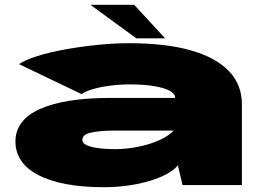

<svg xmlns="http://www.w3.org/2000/svg" viewBox="-20 -773 1116 802"><path d="M413.5 9Q465 9 513.5 2.2Q562 -4.5 603.2 -16.8Q644.5 -29 675.5 -45.5Q706.5 -62 723 -82.5L742.5 0H990.5V-337Q990.5 -419.5 936 -476.2Q881.5 -533 776.5 -562.8Q671.5 -592.5 518.5 -592.5Q454 -592.5 384.2 -585.2Q314.5 -578 250 -566.2Q185.5 -554.5 135 -538.5Q84.5 -522.5 59.5 -505L320.5 -380Q336.5 -391.5 368.2 -400.8Q400 -410 440.5 -415.2Q481 -420.5 521 -420.5Q580 -420.5 622.5 -413.5Q665 -406.5 688.2 -394.2Q711.5 -382 711.5 -365V-364H441Q344 -364 269.8 -352Q195.5 -340 145.2 -317Q95 -294 69.8 -260.2Q44.5 -226.5 44.5 -182Q44.5 -137 69 -101.2Q93.5 -65.5 141.5 -41Q189.5 -16.5 257.5 -3.8Q325.5 9 413.5 9ZM459.5 -150Q428 -150 402.8 -152.8Q377.5 -155.5 359.8 -160.2Q342 -165 333 -172Q324 -179 324 -189Q324 -199 332 -206.5Q340 -214 356.2 -218.2Q372.5 -222.5 398.5 -225Q424.5 -227.5 460 -227.5H704.5V-226.5Q684 -205 644.8 -187.2Q605.5 -169.5 556.8 -159.8Q508 -150 459.5 -150ZM549.5 -613H669.5L540.5 -753H357.5Z"/></svg>

Font: Anybody ExtraExpanded Black
Style: Regular
Weight: 900
Width: 8
Version: Version 1.113;gftools[0.9.25]